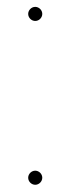

<svg xmlns="http://www.w3.org/2000/svg" viewBox="-20 -522 200 545"><path d="M60 -482.5C60 -471.5 69.5 -462.5 80 -462.5C91 -462.5 100 -472 100 -482.5C100 -493.5 90.5 -502.5 80 -502.5C69 -502.5 60 -493 60 -482.5ZM60 -17.5C60 -6.5 69.5 2.5 80 2.5C91 2.5 100 -7 100 -17.5C100 -28.5 90.5 -37.5 80 -37.5C69 -37.5 60 -28 60 -17.5Z"/></svg>

Font: ZnikomitNo24
Style: Regular
Weight: 500
Designer: gluk
Foundry: gluk
Version: Version 0.55